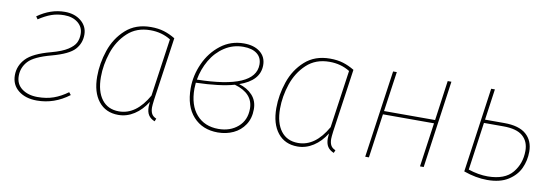

<svg xmlns="http://www.w3.org/2000/svg" viewBox="-46 -820 3227 1122"><g transform="rotate(10 1567.5 -259.5)"><path d="M402 -417Q402 -366 368.5 -329Q335 -292 236 -265Q134 -238 100 -201Q66 -164 66 -114Q66 -65 102.5 -38Q139 -11 195 -11Q248 -11 290 -26Q332 -41 373 -71L385 -56Q298 10 195 10Q127 10 85 -23.5Q43 -57 43 -114Q43 -170 83 -212.5Q123 -255 229 -283Q292 -300 325 -321.5Q358 -343 369 -365.5Q380 -388 380 -417Q380 -458 348.5 -483.5Q317 -509 267 -509Q226 -509 191 -496.5Q156 -484 117 -458L106 -474Q183 -529 267 -529Q326 -529 364 -497.5Q402 -466 402 -417Z M923 -488 869 -112Q865 -80 865 -68Q865 -45 873 -30Q881 -15 901 -7L894 10Q869 0 857 -18.5Q845 -37 845 -68Q845 -75 847 -97Q816 -47 772 -18.5Q728 10 678 10Q603 10 560.5 -43.5Q518 -97 518 -190Q518 -268 544.5 -346Q571 -424 629.5 -476.5Q688 -529 778 -529Q822 -529 856 -518.5Q890 -508 923 -488ZM540 -191Q540 -106 576 -58.5Q612 -11 678 -11Q780 -11 850 -135L899 -477Q846 -510 778 -510Q696 -510 642.5 -460Q589 -410 564.5 -336.5Q540 -263 540 -191Z M1462 -423Q1462 -331 1343 -290Q1392 -276 1422.5 -243Q1453 -210 1453 -160Q1453 -106 1427.5 -67.5Q1402 -29 1360 -9.5Q1318 10 1268 10Q1177 10 1122.5 -50Q1068 -110 1068 -218Q1068 -293 1100.5 -365Q1133 -437 1192.5 -483Q1252 -529 1330 -529Q1390 -529 1426 -500.5Q1462 -472 1462 -423ZM1095 -273Q1440 -279 1440 -423Q1440 -464 1411 -486.5Q1382 -509 1330 -509Q1269 -509 1219 -476.5Q1169 -444 1137.5 -390Q1106 -336 1095 -273ZM1092 -254Q1090 -226 1090 -218Q1090 -120 1138 -65.5Q1186 -11 1268 -11Q1338 -11 1384 -51Q1430 -91 1430 -159Q1430 -250 1319 -282Q1235 -258 1092 -254Z M1986 -488 1932 -112Q1928 -80 1928 -68Q1928 -45 1936 -30Q1944 -15 1964 -7L1957 10Q1932 0 1920 -18.5Q1908 -37 1908 -68Q1908 -75 1910 -97Q1879 -47 1835 -18.5Q1791 10 1741 10Q1666 10 1623.5 -43.5Q1581 -97 1581 -190Q1581 -268 1607.5 -346Q1634 -424 1692.5 -476.5Q1751 -529 1841 -529Q1885 -529 1919 -518.5Q1953 -508 1986 -488ZM1603 -191Q1603 -106 1639 -58.5Q1675 -11 1741 -11Q1843 -11 1913 -135L1962 -477Q1909 -510 1841 -510Q1759 -510 1705.5 -460Q1652 -410 1627.5 -336.5Q1603 -263 1603 -191Z M2467 0 2504 -262H2201L2164 0H2142L2216 -519H2238L2204 -282H2507L2540 -519H2562L2489 0Z M3081 -195Q3081 -143 3060 -97Q3039 -51 2991 -20.5Q2943 10 2867 10Q2800 10 2727 -16L2798 -519H2820L2794 -335H2908Q2996 -335 3038.5 -297.5Q3081 -260 3081 -195ZM3058 -196Q3058 -252 3021.5 -283.5Q2985 -315 2907 -315H2791L2751 -31Q2811 -11 2867 -11Q2968 -12 3013 -66.5Q3058 -121 3058 -196Z"/></g></svg>

Font: Fira Sans Thin
Style: Italic
Weight: 250
Italic angle: -8°
Designer: Carrois Corporate & Edenspiekermann AG
Foundry: Carrois Corporate GbR & Edenspiekermann AG
Version: Version 4.203